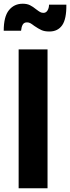

<svg xmlns="http://www.w3.org/2000/svg" viewBox="-44 -1010 376 1030"><path d="M56 -745H211V0H56ZM140 -871Q127 -881 119 -885.5Q111 -890 101 -890Q85 -890 78 -878Q71 -866 69 -845H-24Q-24 -921 4 -955.5Q32 -990 78 -990Q101 -990 117 -982Q133 -974 150 -960Q163 -950 171 -945.5Q179 -941 189 -941Q203 -941 211 -954Q219 -967 219 -985H312Q313 -908 289.5 -874.5Q266 -841 221 -841Q195 -841 178.5 -848.5Q162 -856 140 -871Z"/></svg>

Font: BLUETTI 2.0
Style: Bold
Weight: 700
Designer: Stijn de Vries
Foundry: tokotype
Version: Version 2.005;October 31, 2023;FontCreator 14.0.0.2814 64-bi